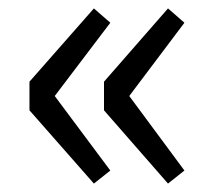

<svg xmlns="http://www.w3.org/2000/svg" viewBox="-20 -510 519 456"><path d="M203 -74 242 -105 110 -282 242 -456 203 -490 50 -316V-248ZM379 -74 418 -105 287 -282 418 -456 379 -490 227 -316V-248Z"/></svg>

Font: Noto Sans CJK SC Regular
Style: Regular
Weight: 400
Designer: Ryoko NISHIZUKA (kana & ideographs); Paul D. Hunt (Latin, Greek & Cyrillic); Wenlong ZHANG (bopomofo); Sandoll Communica
Foundry: Adobe Systems Incorporated
Version: Version 1.004;PS 1.004;hotconv 1.0.82;makeotf.lib2.5.63406